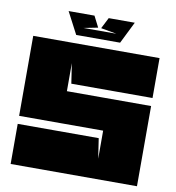

<svg xmlns="http://www.w3.org/2000/svg" viewBox="-86 -866 863 943"><g transform="rotate(10 345.0 -394.5)"><path d="M30 -240H449V-100L434 -200H30V0H660V-400H240V-540L255 -440H660V-639H30ZM337 -734 309 -789H180L237 -680H456L510 -789H380L352 -734L430 -720H266Z"/></g></svg>

Font: Banana Brick
Style: Regular
Weight: 400
Designer: artmaker
Foundry: artmaker
Version: Version 4.000 2011 initial release